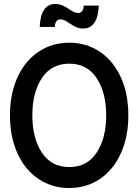

<svg xmlns="http://www.w3.org/2000/svg" viewBox="-20 -928 693 962"><path d="M30 -350Q30 -459 68 -541.5Q106 -624 173.5 -669Q241 -714 327 -714Q413 -714 480 -669Q547 -624 585 -541.5Q623 -459 623 -350Q623 -241 585 -158.5Q547 -76 480 -31Q413 14 327 14Q241 14 173.5 -31Q106 -76 68 -158.5Q30 -241 30 -350ZM512 -350Q512 -465 464 -537Q416 -609 327 -609Q238 -609 190 -537Q142 -465 142 -350Q142 -235 190 -163Q238 -91 327 -91Q416 -91 464 -163Q512 -235 512 -350ZM327 -812Q313 -822 303 -826.5Q293 -831 282 -831Q269 -831 262 -820.5Q255 -810 255 -793H179Q184 -908 257 -908Q276 -908 291.5 -901.5Q307 -895 327 -882Q341 -872 351 -867.5Q361 -863 372 -863Q385 -863 392 -873Q399 -883 399 -900H475Q473 -844 453 -814.5Q433 -785 397 -785Q378 -785 362 -792Q346 -799 327 -812Z"/></svg>

Font: Cabin Condensed Medium
Style: Regular
Weight: 500
Width: 3
Version: Version 2.001